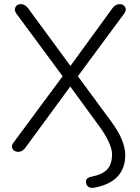

<svg xmlns="http://www.w3.org/2000/svg" viewBox="-20 -731 682 932"><path d="M438 180Q422 183 411 177Q400 171 398 158Q392 133 423 127Q478 116 501 90.5Q524 65 524 17Q524 -7 507 -44Q490 -81 457 -125L321 -311L104 -15Q89 6 69 6Q49 6 41 -8Q33 -22 45 -38L284 -361L60 -664Q47 -682 55 -696.5Q63 -711 81 -711Q102 -711 117 -690L322 -411L525 -690Q540 -711 561 -711Q579 -711 587.5 -696.5Q596 -682 582 -664L358 -361L517 -145Q555 -94 571.5 -53Q588 -12 588 21Q588 152 438 180Z"/></svg>

Font: Chiron GoRound TC L
Style: Regular
Weight: 300
Designer: Ryoko NISHIZUKA 西塚涼子 (kana, bopomofo & ideographs); Paul D. Hunt (Latin, Greek & Cyrillic); Sandoll Communications 산돌커뮤니
Foundry: Adobe
Version: Version 1.000;hotconv 1.1.1;makeotfexe 2.6.0